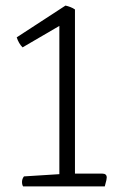

<svg xmlns="http://www.w3.org/2000/svg" viewBox="-20 -669 443 689"><path d="M356 0H63Q59 -6 59 -16Q59 -27 66 -36L193 -44V-576L61 -499Q47 -513 40 -535L215 -649Q224 -647 233 -643.5Q242 -640 249 -635V-46H347Q363 -46 363 -32Q363 -25 358 -8Z"/></svg>

Font: Scope One
Style: Regular
Weight: 400
Designer: Dalton Maag Ltd
Foundry: Dalton Maag Ltd
Version: Version 1.001; ttfautohint (v1.4.1) -l 11 -r 50 -G 50 -x 14 